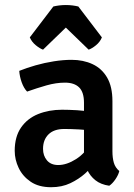

<svg xmlns="http://www.w3.org/2000/svg" viewBox="-20 -750 548 783"><path d="M40 -135Q40 -192.5 65.8 -229.8Q91.5 -267 135.5 -284.8Q179.5 -302.5 233 -302.5Q259.5 -302.5 294.5 -300.5Q329.5 -298.5 359.5 -292V-214.5Q334 -220.5 301.2 -222.2Q268.5 -224 242 -224Q200 -224 177.8 -202Q155.5 -180 155.5 -143Q155.5 -115 171.5 -96Q187.5 -77 217.5 -77Q252 -77 290.2 -101.2Q328.5 -125.5 354.5 -172L372 -88Q353.5 -66 327.5 -42.8Q301.5 -19.5 267 -3Q232.5 13.5 188.5 13.5Q138 13.5 105.2 -8.8Q72.5 -31 56.2 -65Q40 -99 40 -135ZM466.5 -52.5Q463 -37 450.8 -19Q438.5 -1 425.5 7.5Q391 2.5 369 -15Q347 -32.5 336 -57.2Q325 -82 322.5 -108.5V-331Q322.5 -374 302.8 -393.5Q283 -413 245 -413Q209 -413 169.5 -401.8Q130 -390.5 90.5 -376.5Q77 -390.5 68.5 -414.2Q60 -438 58.5 -461Q88 -473 124.8 -483.5Q161.5 -494 199.8 -500Q238 -506 272 -506Q319.5 -506 357.2 -488.5Q395 -471 416.8 -433.8Q438.5 -396.5 438.5 -337.5V-133Q438.5 -106.5 444.2 -86.5Q450 -66.5 466.5 -52.5ZM299.5 -723.5 395.5 -597.5Q388 -579 371.5 -565.5Q355 -552 341.5 -547.5L248.5 -637.5L155.5 -547.5Q142.5 -552 126 -565.5Q109.5 -579 101.5 -597.5L197.5 -723.5Q207.5 -726 221 -727.8Q234.5 -729.5 248.5 -729.5Q262.5 -729.5 276 -727.8Q289.5 -726 299.5 -723.5Z"/></svg>

Font: Signika Medium
Style: Regular
Weight: 500
Designer: Anna Giedry
Foundry: Anna Giedry
Version: Version 2.000